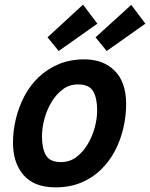

<svg xmlns="http://www.w3.org/2000/svg" viewBox="-20 -794 647 828"><path d="M219 14Q128 14 82 -38.5Q36 -91 36 -179Q36 -230 48.5 -281.5Q61 -333 85 -379Q109 -425 146 -460.5Q183 -496 232.5 -517Q282 -538 344 -538Q426 -538 475 -488.5Q524 -439 524 -345Q524 -294 512 -242Q500 -190 476 -144Q452 -98 415.5 -62.5Q379 -27 330 -6.5Q281 14 219 14ZM243 -95Q280 -95 308.5 -116Q337 -137 357.5 -171Q378 -205 388.5 -244Q399 -283 399 -318Q399 -370 382 -400Q365 -430 316 -430Q279 -430 250.5 -408.5Q222 -387 202 -353.5Q182 -320 171.5 -281Q161 -242 161 -206Q161 -154 178 -124.5Q195 -95 243 -95ZM233 -574 185 -633 338 -774 400 -692ZM440 -574 392 -633 546 -773 607 -692Z"/></svg>

Font: Ubuntu Sans Mono SemiBold
Style: Italic
Weight: 600
Italic angle: -13.5°
Monospace: yes
Designer: Dalton Maag Ltd
Foundry: Dalton Maag Ltd
Version: Version 1.006